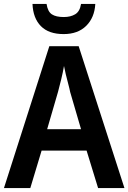

<svg xmlns="http://www.w3.org/2000/svg" viewBox="-20 -949 648 969"><path d="M475 0 417 -189H190L133 0H0L229 -716H377L608 0ZM334 -485Q331 -501 324.5 -525Q318 -549 312 -574Q306 -599 303 -616Q298 -586 289 -549Q280 -512 273 -486L218 -297H389ZM461 -929Q457 -860 415 -818.5Q373 -777 301 -777Q226 -777 186.5 -817Q147 -857 144 -929H215Q221 -890 242 -876.5Q263 -863 302 -863Q336 -863 359.5 -877Q383 -891 389 -929Z"/></svg>

Font: Noto Sans Lao UI SemCond SemBd
Style: Regular
Weight: 600
Width: 4
Designer: Monotype Design Team
Foundry: Monotype Imaging Inc.
Version: Version 2.000; ttfautohint (v1.8.4.7-5d5b)